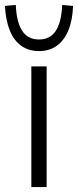

<svg xmlns="http://www.w3.org/2000/svg" viewBox="-45 -758 316 778"><path d="M82 0V-489H144V0ZM113 -551Q71 -551 41 -572.5Q11 -594 -5.5 -635Q-22 -676 -25 -734L19 -738Q22 -668 45 -633Q68 -598 113 -598Q158 -598 181 -633Q204 -668 207 -738L251 -734Q249 -676 232 -635Q215 -594 185 -572.5Q155 -551 113 -551Z"/></svg>

Font: Nunito Sans 10pt SemiCondensed Light
Style: Regular
Weight: 300
Width: 4
Designer: Vernon Adams
Foundry: Vernon Adams
Version: Version 3.101;gftools[0.9.27]